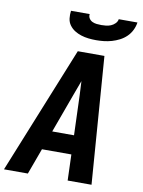

<svg xmlns="http://www.w3.org/2000/svg" viewBox="-110 -1024 812 1093"><g transform="rotate(10 295.5 -477.5)"><path d="M-9 0 288 -735H442L497 0H359L354 -150H184L129 0ZM224 -260H350L342 -490Q341 -510 340 -530.5Q339 -551 338 -571Q331 -551 323 -530.5Q315 -510 308 -490ZM379 -815Q357 -815 335 -817.5Q313 -820 292.5 -826.5Q272 -833 254.5 -844Q237 -855 224.5 -872Q212 -889 209.5 -911Q207 -933 210 -955H318Q316 -941 323 -930Q330 -919 341.5 -913.5Q353 -908 366.5 -906.5Q380 -905 394 -905Q408 -905 421.5 -906.5Q435 -908 448.5 -913.5Q462 -919 473 -930Q484 -941 486 -955H594Q591 -933 580.5 -911Q570 -889 552.5 -872Q535 -855 513.5 -844Q492 -833 469.5 -826.5Q447 -820 424 -817.5Q401 -815 379 -815Z"/></g></svg>

Font: Iosevka XBd Ex Obl
Style: Regular
Weight: 800
Width: 7
Italic angle: -9°
Monospace: yes
Designer: Belleve Invis
Foundry: Belleve Invis
Version: Version 32.5.0; ttfautohint (v1.8.4)